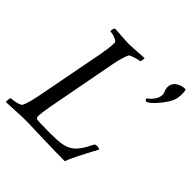

<svg xmlns="http://www.w3.org/2000/svg" viewBox="-191 -817 960 960"><g transform="rotate(45 289.0 -337.0)"><path d="M409.2 3.9Q359.4 3.9 249 1Q194.3 -1 157.2 -2Q120.1 -2.9 100.6 -2L-7.8 2.9Q-8.8 2 -8.8 -4.9Q-8.8 -28.3 -2 -28.3Q6.8 -28.3 21 -30.8Q35.2 -33.2 47.4 -38.1Q59.6 -43 61.5 -47.9Q75.2 -77.1 86.9 -138.7L156.2 -500Q161.1 -527.3 164.1 -549.3Q167 -571.3 167 -589.8Q167 -597.7 156.7 -603.5Q146.5 -609.4 133.8 -612.8Q121.1 -616.2 112.3 -616.2Q110.4 -616.2 110.4 -621.1Q110.4 -634.8 118.2 -642.6Q126 -642.6 145 -641.1Q164.1 -639.6 186 -638.2Q208 -636.7 223.6 -636.7Q234.4 -636.7 255.9 -638.2Q277.3 -639.6 298.3 -641.1Q319.3 -642.6 327.1 -642.6V-639.6Q327.1 -616.2 320.3 -616.2Q315.4 -616.2 301.3 -612.3Q287.1 -608.4 274.4 -603.5Q261.7 -598.6 259.8 -593.8Q246.1 -564.5 234.4 -502.9L165 -135.7Q160.2 -107.4 157.7 -89.4Q155.3 -71.3 155.3 -63.5Q155.3 -48.8 164.1 -45.9Q168 -44.9 186.5 -43.9Q205.1 -43 259.8 -43Q302.7 -43 331.5 -46.9Q360.4 -50.8 380.9 -62.5Q401.4 -74.2 418.5 -97.2Q435.5 -120.1 454.1 -158.2Q457 -164.1 468.8 -164.1Q485.4 -164.1 489.3 -158.2Q420.9 -32.2 409.2 3.9ZM509.8 -619.1Q509.8 -646.5 530.8 -662.1Q551.8 -677.7 582 -677.7Q586.9 -668 586.9 -650.4Q586.9 -636.7 584 -617.2Q580.1 -597.7 563.5 -572.3Q546.9 -546.9 526.9 -525.4Q506.8 -503.9 492.2 -496.1Q491.2 -495.1 485.4 -495.1Q481.4 -495.1 478.5 -499Q475.6 -502.9 475.6 -506.8L486.3 -515.6Q498 -524.4 509.3 -541.5Q520.5 -558.6 520.5 -579.1Q520.5 -582 515.6 -596.7Q509.8 -610.4 509.8 -619.1Z"/></g></svg>

Font: Crimson Text
Style: Italic
Weight: 400
Italic angle: -11°
Designer: Sebastian Kosch
Foundry: Sebastian Kosch
Version: Version 1.100; ttfautohint (v1.8.4)